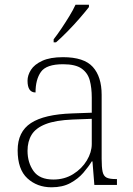

<svg xmlns="http://www.w3.org/2000/svg" viewBox="-20 -786 567 816"><path d="M199 10Q138 10 96.5 -28Q55 -66 55 -147Q55 -226 111.5 -263Q168 -300 287 -304L370 -307V-371Q370 -413 361.5 -444.5Q353 -476 327 -494.5Q301 -513 248 -513Q177 -513 154 -480.5Q131 -448 131 -393Q97 -393 97 -443Q97 -466 111.5 -489Q126 -512 159.5 -527.5Q193 -543 248 -543Q337 -543 374.5 -501.5Q412 -460 412 -383V-111Q412 -75 416 -56.5Q420 -38 432.5 -31.5Q445 -25 471 -25H477V0H381L373 -100H370Q356 -77 334 -51.5Q312 -26 279 -8Q246 10 199 10ZM207 -23Q254 -23 291 -46Q328 -69 349 -104Q370 -139 370 -174V-281L289 -278Q216 -275 174 -258.5Q132 -242 114.5 -213.5Q97 -185 97 -145Q97 -95 122.5 -59Q148 -23 207 -23ZM208 -619Q223 -638 240.5 -664Q258 -690 274.5 -717Q291 -744 301 -766H358V-756Q345 -739 320 -710Q295 -681 267 -652.5Q239 -624 218 -606H208Z"/></svg>

Font: Noto Serif Tamil ExtraLight
Style: Italic
Weight: 200
Italic angle: -12°
Designer: Indian Type Foundry, Tom Grace, and the Monotype Design Team
Foundry: Monotype Imaging Inc.
Version: Version 2.003; ttfautohint (v1.8.4.7-5d5b)